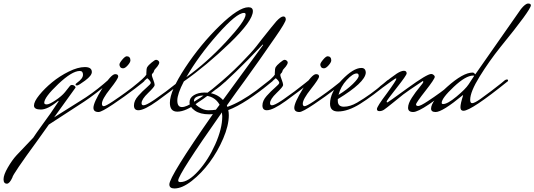

<svg xmlns="http://www.w3.org/2000/svg" viewBox="-200 -620 3020 1085"><path d="M409 -166Q416 -171 422 -171Q428 -171 428 -164V-162Q331 -82 276 -46L76 84L14 171Q-130 368 -130 383Q-146 418 -161 418Q-180 418 -180 393Q-180 368 -155.5 326Q-131 284 -107 258L-12 158Q0 139 37 88Q74 37 86 20L129 -44L131 -48Q131 -50 129 -50Q70 -1 31 -1Q-8 -1 -8 -23.5Q-8 -46 22 -83Q52 -120 94.5 -155Q137 -190 188.5 -215.5Q240 -241 279.5 -241Q319 -241 319 -213Q319 -193 281.5 -165Q244 -137 235.5 -137Q227 -137 227 -141Q227 -147 235 -152Q269 -176 269 -197.5Q269 -219 251 -219Q207 -219 128.5 -144.5Q50 -70 50 -39Q50 -30 64.5 -30Q79 -30 114 -53.5Q149 -77 167 -99L194 -133Q199 -140 207 -140Q215 -140 221 -135Q227 -130 227 -125L106 43L254 -50Q320 -90 386 -146Z M516.5 -302Q526 -302 531.5 -296Q537 -290 537 -279Q537 -268 522 -251Q507 -234 496 -234Q485 -234 480 -240.5Q475 -247 475 -255.5Q475 -264 491 -283Q507 -302 516.5 -302ZM599 -167Q607 -172 611.5 -172Q616 -172 616 -166V-163Q620 -163 562.5 -119Q505 -75 439.5 -31Q374 13 357 13Q328 13 328 -11Q328 -40 378 -120.5Q428 -201 451 -201Q468 -201 468 -188Q468 -175 422 -117Q376 -59 376 -34Q376 -20 386.5 -20Q397 -20 439 -48Q514 -98 577 -149Z M818 -166Q825 -171 831 -171Q837 -171 837 -164V-162Q762 -102 689 -49.5Q616 3 582 3Q557 3 557 -24Q557 -51 581 -78Q605 -105 628.5 -125Q652 -145 652 -151.5Q652 -158 644.5 -166.5Q637 -175 632 -178Q615 -161 558 -116L554 -131Q617 -181 627 -198V-207Q627 -232 632 -241Q637 -250 656 -266Q675 -282 682 -282Q689 -282 694.5 -277Q700 -272 700 -267Q700 -262 696.5 -255.5Q693 -249 689.5 -244.5Q686 -240 680 -233.5Q674 -227 672.5 -224.5Q671 -222 669.5 -216Q668 -210 663 -206Q658 -202 658 -196Q658 -190 666 -169.5Q674 -149 674 -139.5Q674 -130 637 -94.5Q600 -59 600 -37Q600 -25 611 -25Q625 -25 663 -50L675 -58Q740 -103 797 -149Z M1059 -166Q1066 -171 1072 -171Q1078 -171 1078 -164V-162Q974 -76 920 -42Q850 11 802 11Q760 11 760 -39Q760 -106 846.5 -237.5Q933 -369 1041 -474Q1149 -579 1204 -579Q1229 -579 1229 -557Q1229 -502 1097.5 -375.5Q966 -249 839 -160Q802 -89 802 -52Q802 -15 828 -15Q854 -15 896 -45Q967 -87 1034 -145ZM1179 -547Q1137 -547 1030 -426Q923 -305 853 -184Q968 -266 1078 -384.5Q1188 -503 1188 -538Q1188 -547 1179 -547Z M1020 0 1041 -28Q1012 -80 948 -80Q926 -80 911 -72.5Q896 -65 896 -49.5Q896 -34 923.5 -15.5Q951 3 976.5 3Q1002 3 1020 0ZM1056 37Q1056 29 1054 15Q807 366 807 400Q807 409 819 409Q864 409 920.5 346.5Q977 284 1016.5 195.5Q1056 107 1056 37ZM1341 -162Q1187 -34 1090 2Q1093 16 1093 31Q1093 89 1061.5 162.5Q1030 236 984 298Q938 360 883.5 402.5Q829 445 786 445Q757 445 757 422Q757 377 1003 25Q988 26 982 26Q931 26 901 5Q871 -16 871 -41.5Q871 -67 895.5 -82Q920 -97 956 -97Q1021 -97 1060 -55L1287 -366Q1287 -368 1284 -368Q1197 -276 1131.5 -213Q1066 -150 1044 -133L1022 -116L1017 -131Q1093 -193 1158 -259Q1223 -325 1250 -360L1277 -395Q1346 -482 1362 -500Q1387 -527 1401 -527Q1415 -527 1415 -510Q1415 -495 1356 -410Q1297 -325 1264 -278Q1161 -133 1136 -100L1082 -24L1085 -16Q1160 -43 1249 -109L1322 -166Q1330 -171 1335.5 -171Q1341 -171 1341 -164Z M1544 -166Q1551 -171 1557 -171Q1563 -171 1563 -164V-162Q1488 -102 1415 -49.5Q1342 3 1308 3Q1283 3 1283 -24Q1283 -51 1307 -78Q1331 -105 1354.5 -125Q1378 -145 1378 -151.5Q1378 -158 1370.5 -166.5Q1363 -175 1358 -178Q1341 -161 1284 -116L1280 -131Q1343 -181 1353 -198V-207Q1353 -232 1358 -241Q1363 -250 1382 -266Q1401 -282 1408 -282Q1415 -282 1420.5 -277Q1426 -272 1426 -267Q1426 -262 1422.5 -255.5Q1419 -249 1415.5 -244.5Q1412 -240 1406 -233.5Q1400 -227 1398.5 -224.5Q1397 -222 1395.5 -216Q1394 -210 1389 -206Q1384 -202 1384 -196Q1384 -190 1392 -169.5Q1400 -149 1400 -139.5Q1400 -130 1363 -94.5Q1326 -59 1326 -37Q1326 -25 1337 -25Q1351 -25 1389 -50L1401 -58Q1466 -103 1523 -149Z M1651.5 -302Q1661 -302 1666.5 -296Q1672 -290 1672 -279Q1672 -268 1657 -251Q1642 -234 1631 -234Q1620 -234 1615 -240.5Q1610 -247 1610 -255.5Q1610 -264 1626 -283Q1642 -302 1651.5 -302ZM1734 -167Q1742 -172 1746.5 -172Q1751 -172 1751 -166V-163Q1755 -163 1697.5 -119Q1640 -75 1574.5 -31Q1509 13 1492 13Q1463 13 1463 -11Q1463 -40 1513 -120.5Q1563 -201 1586 -201Q1603 -201 1603 -188Q1603 -175 1557 -117Q1511 -59 1511 -34Q1511 -20 1521.5 -20Q1532 -20 1574 -48Q1649 -98 1712 -149Z M1989 -166Q1996 -171 2002 -171Q2008 -171 2008 -164V-162Q1904 -76 1835 -33Q1766 10 1710 10Q1665 10 1665 -34Q1665 -99 1731 -167.5Q1797 -236 1842 -236Q1867 -236 1867 -208Q1862 -153 1709 -60V-50Q1709 -17 1743.5 -17Q1778 -17 1818 -40Q1896 -86 1964 -145ZM1816 -205Q1794 -205 1759.5 -168Q1725 -131 1713 -84Q1761 -113 1794 -145.5Q1827 -178 1827 -191.5Q1827 -205 1816 -205Z M2396 -163Q2185 13 2135 13Q2106 13 2106 -11Q2106 -35 2127.5 -68Q2149 -101 2170.5 -126.5Q2192 -152 2192 -157Q2192 -162 2189 -162Q2096 -100 2078.5 -86Q2061 -72 2021.5 -40Q1982 -8 1970 0Q1958 8 1944 8Q1930 8 1930 -4Q1930 -18 1986 -92Q2040 -166 2040 -175Q2040 -177 2036.5 -177Q2033 -177 1950 -116L1946 -131Q2017 -188 2042 -204Q2067 -220 2082.5 -220Q2098 -220 2098 -205Q2098 -195 2041.5 -123.5Q1985 -52 1985 -46.5Q1985 -41 1988.5 -41Q1992 -41 2102.5 -121.5Q2213 -202 2237 -202Q2244 -202 2250.5 -196.5Q2257 -191 2257 -186Q2257 -174 2204 -106.5Q2151 -39 2151 -30Q2151 -21 2163.5 -21Q2176 -21 2217 -48Q2292 -97 2355 -149L2377 -167Q2384 -172 2390 -172Q2396 -172 2396 -166Z M2448 -143 2480 -192Q2477 -193 2474 -193Q2432 -193 2364 -129Q2296 -65 2296 -39Q2296 -32 2304 -32Q2329 -32 2380 -74.5Q2431 -117 2448 -143ZM2671 -162Q2463 6 2419 6Q2402 6 2402 -14Q2402 -34 2417 -81Q2417 -82 2415 -82Q2300 13 2262 13Q2236 13 2236 -6Q2236 -48 2326.5 -129Q2417 -210 2471 -210Q2478 -210 2486 -200Q2509 -234 2744 -569Q2769 -600 2784.5 -600Q2800 -600 2800 -590Q2800 -565 2628 -354Q2564 -274 2510.5 -187.5Q2457 -101 2457 -56Q2457 -37 2468 -37Q2481 -37 2514 -60Q2582 -109 2633 -150L2652 -166Q2659 -171 2665 -171Q2671 -171 2671 -164Z"/></svg>

Font: Mrs Saint Delafield
Style: Regular
Weight: 400
Designer: Alejandro Paul
Foundry: Alejandro Paul
Version: Version 1.001